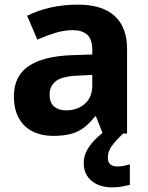

<svg xmlns="http://www.w3.org/2000/svg" viewBox="-20 -576 639 828"><path d="M317 -556Q420 -556 474 -507.5Q528 -459 528 -364V0H423L394 -74H390Q367 -45 342.5 -26Q318 -7 286 1.5Q254 10 208 10Q160 10 122 -8.5Q84 -27 62 -65Q40 -103 40 -161Q40 -247 102 -290Q164 -333 287 -338L378 -341V-358Q378 -407 356 -426.5Q334 -446 294 -446Q257 -446 218 -434Q179 -422 141 -405L97 -508Q140 -530 195.5 -543Q251 -556 317 -556ZM321 -250Q250 -248 222 -227Q194 -206 194 -168Q194 -133 213.5 -116.5Q233 -100 265 -100Q313 -100 345.5 -128Q378 -156 378 -208V-253ZM445 104Q445 124 456 133Q467 142 485 142Q500 142 515 139Q530 136 540 133V221Q524 225 506 228.5Q488 232 464 232Q408 232 374.5 203.5Q341 175 341 127Q341 101 353 76.5Q365 52 388.5 27.5Q412 3 446 -21L511 0Q477 32 461 55Q445 78 445 104Z"/></svg>

Font: Noto Sans Lao Looped
Style: Bold
Weight: 700
Designer: Mark Frömberg, Ben Mitchell
Foundry: The Fontpad Ltd
Version: Version 1.001